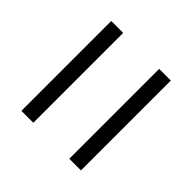

<svg xmlns="http://www.w3.org/2000/svg" viewBox="-47 -595 547 547"><g transform="rotate(-45 226.5 -322.0)"><path d="M46 -442H408V-394H46ZM46 -249H408V-202H46Z"/></g></svg>

Font: Noto Sans Devanagari UI Condensed Light
Style: Regular
Weight: 300
Width: 3
Designer: Jelle Bosma - Monotype Design Team
Foundry: Monotype Imaging Inc.
Version: Version 2.004; ttfautohint (v1.8.4.7-5d5b)